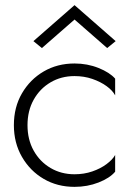

<svg xmlns="http://www.w3.org/2000/svg" viewBox="-20 -717 522 747"><path d="M87 -230Q87 -286 111 -329Q135 -372 176.5 -396.5Q218 -421 270 -421Q307 -421 339 -410Q371 -399 394.5 -382Q418 -365 428 -346V-411Q407 -435 363.5 -452.5Q320 -470 270 -470Q203 -470 150 -439Q97 -408 65.5 -354Q34 -300 34 -230Q34 -161 65.5 -106.5Q97 -52 150 -21Q203 10 270 10Q320 10 363.5 -7Q407 -24 428 -49V-114Q418 -96 394.5 -78.5Q371 -61 339 -50Q307 -39 270 -39Q218 -39 176.5 -63.5Q135 -88 111 -131Q87 -174 87 -230ZM270 -641 397 -530 430 -557 270 -697 110 -557 143 -530Z"/></svg>

Font: Jost Light
Style: Regular
Weight: 300
Version: Version 3.710